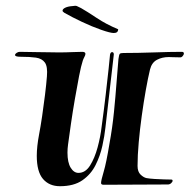

<svg xmlns="http://www.w3.org/2000/svg" viewBox="-20 -637 655 663"><path d="M187 6Q150 6 128.5 -19Q107 -44 107 -99Q107 -115 109 -133.5Q111 -152 115 -173Q120 -199 125.5 -236Q131 -273 135.5 -310Q140 -347 142 -373Q145 -407 135 -421Q125 -435 104 -438Q83 -441 51 -441Q32 -441 32 -447Q32 -451 37.5 -454.5Q43 -458 48 -458L110 -457Q130 -457 148.5 -456.5Q167 -456 183 -456Q208 -456 228 -457Q248 -458 264 -458Q275 -458 275 -451Q275 -447 271.5 -440.5Q268 -434 266 -428Q260 -410 253 -374Q246 -338 238.5 -294.5Q231 -251 225 -209.5Q219 -168 215 -138Q214 -131 213.5 -124Q213 -117 213 -110Q213 -76 224 -58Q235 -40 251 -40Q275 -40 291 -65.5Q307 -91 317 -128Q327 -165 331 -200Q339 -258 345 -310Q351 -362 355 -399Q359 -436 360 -449Q362 -457 367 -457Q373 -457 373 -449L344 -196Q341 -168 333.5 -133.5Q326 -99 310 -67Q294 -35 264.5 -14.5Q235 6 187 6ZM338 1Q329 1 329 -5Q329 -14 338 -44Q347 -74 358 -141Q368 -195 373.5 -250Q379 -305 382.5 -353Q386 -401 389 -433Q391 -448 393.5 -451Q396 -454 406 -454Q455 -454 511.5 -456Q568 -458 608 -458Q615 -458 615 -452Q615 -448 610.5 -443Q606 -438 601 -439Q587 -439 577.5 -439.5Q568 -440 563 -440Q540 -440 522 -430.5Q504 -421 498 -397Q491 -368 483.5 -326Q476 -284 469.5 -237Q463 -190 459 -145Q455 -100 455 -64Q455 -44 465.5 -34Q476 -24 486 -22Q497 -20 514 -19Q531 -18 546.5 -17.5Q562 -17 570 -17H571Q576 -17 576 -13Q576 -9 571 -4.5Q566 0 560 0Q503 0 450 0.5Q397 1 338 1ZM373 -523Q361 -523 329.5 -534Q298 -545 263 -561.5Q228 -578 202 -593Q196 -597 196 -600Q196 -606 205.5 -610.5Q215 -615 230 -616Q241 -618 245.5 -616Q250 -614 260 -609Q281 -597 314 -575Q347 -553 388 -536Q388 -523 373 -523Z"/></svg>

Font: Tapestry
Style: Regular
Weight: 400
Designer: Robert E. Leuschke
Foundry: Robert E. Leuschke
Version: Version 1.010; ttfautohint (v1.8.4.7-5d5b)